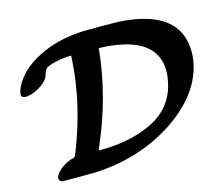

<svg xmlns="http://www.w3.org/2000/svg" viewBox="-98 -814 1088 942"><g transform="rotate(-15 446.0 -343.0)"><path d="M107 0Q92 -7 92 -18Q92 -24 95 -31Q105 -52 133 -71Q161 -90 193 -98L197 -100L206 -120Q295 -345 308 -565Q309 -576 309 -585Q271 -585 229.5 -575.5Q188 -566 179 -557Q170 -548 164 -528Q160 -515 156 -509Q143 -489 114 -471.5Q85 -454 59 -449Q47 -447 43 -447Q20 -447 20 -465Q20 -468 22 -478Q35 -522 76 -565Q119 -607 173 -632Q262 -677 385 -685Q386 -685 420 -685.5Q454 -686 480 -686Q505 -686 540.5 -685.5Q576 -685 578 -685Q885 -667 885 -450Q885 -371 840 -290Q785 -196 673 -123Q503 -13 286 -1Q276 0 187 0ZM741 -391Q741 -566 481 -584Q476 -584 467.5 -584.5Q459 -585 457 -585L449 -586V-579Q425 -346 328 -122Q319 -102 319 -100H324Q510 -100 628 -175Q704 -226 729 -314Q741 -359 741 -391Z"/></g></svg>

Font: MathJax_Caligraphic
Style: Bold
Weight: 700
Version: Version 1.1